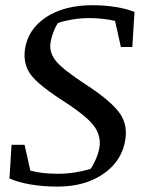

<svg xmlns="http://www.w3.org/2000/svg" viewBox="-20 -691 551 722"><path d="M304.2 -372.1Q388.7 -317.4 424.6 -272.7Q460.4 -228 451.7 -168.5Q440.4 -87.9 370.8 -38.6Q301.3 10.7 195.8 10.7Q142.6 10.7 95.2 2.7Q47.9 -5.4 15.6 -20L23.4 -146.5H72.3L94.2 -49.3Q116.2 -43.5 142.1 -40.5Q168 -37.6 197.3 -37.6Q230.5 -37.6 262.9 -42.7Q295.4 -47.9 320.8 -56.2Q330.6 -69.8 340.6 -92.8Q350.6 -115.7 354 -137.2Q360.4 -177.7 335.9 -213.9Q311.5 -250 225.1 -306.6Q124 -371.1 95.2 -410.9Q66.4 -450.7 73.7 -504.9Q84.5 -580.6 152.8 -626Q221.2 -671.4 327.6 -671.4Q373 -671.4 415.3 -664.6Q457.5 -657.7 485.8 -646L477.5 -514.2H434.6L412.6 -612.3Q395 -616.7 368.7 -619.9Q342.3 -623 315.9 -623Q284.2 -623 252.9 -617.9Q221.7 -612.8 197.3 -604.5Q186 -585 179.4 -566.7Q172.9 -548.3 169.9 -530.3Q164.6 -493.2 190.7 -461.2Q216.8 -429.2 304.2 -372.1Z"/></svg>

Font: Noticia Text
Style: Italic
Weight: 400
Italic angle: -8°
Designer: JM Sole
Foundry: JM Sole
Version: Version 1.003